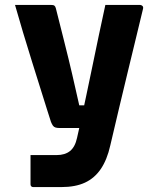

<svg xmlns="http://www.w3.org/2000/svg" viewBox="-20 -560 640 780"><path d="M549 -540Q554 -540 558.5 -536Q563 -532 561 -524Q544 -453 528.5 -389.5Q513 -326 497.5 -261.5Q482 -197 465 -126Q448 -55 428 31Q415 89 389.5 126.5Q364 164 325 182Q286 200 229 200Q215 200 196.5 200Q178 200 160.5 200Q143 200 130.5 200Q118 200 115 200Q110 200 107 197Q104 194 104 189V70H124Q146 70 167 70Q188 70 210 70Q244 70 264.5 53.5Q285 37 293 0Q299 -25 308.5 -69Q318 -113 330 -169.5Q342 -226 355 -289Q368 -352 381.5 -416.5Q395 -481 408 -540Q424 -540 441 -540Q458 -540 475.5 -540Q493 -540 511.5 -540Q530 -540 549 -540ZM187 -540Q197 -540 201 -537Q205 -534 207 -526Q226 -452 238 -403Q250 -354 258.5 -320.5Q267 -287 273 -259.5Q279 -232 286 -202.5Q293 -173 302 -132H367L343 -40H221Q212 -40 205.5 -42Q199 -44 195 -49.5Q191 -55 187 -65Q183 -77 172 -112Q161 -147 145 -198Q129 -249 110.5 -308Q92 -367 74 -427Q56 -487 41 -540Q58 -540 76 -540Q94 -540 112 -540Q130 -540 148.5 -540Q167 -540 187 -540Z"/></svg>

Font: Recursive Monospace ExtraBold
Style: Regular
Weight: 800
Version: Version 1.047